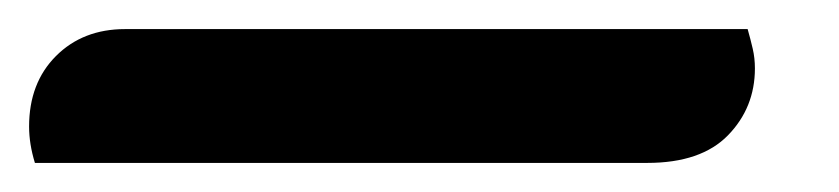

<svg xmlns="http://www.w3.org/2000/svg" viewBox="-61 24 577 132"><path d="M-37 136Q-41 123 -41 111Q-41 81 -22.5 62.5Q-4 44 25 44H453Q455 51 456.5 57.5Q458 64 458 71Q458 98 439.5 117Q421 136 384 136Z"/></svg>

Font: Sansita Swashed Light Medium
Style: Regular
Weight: 500
Version: Version 1.003